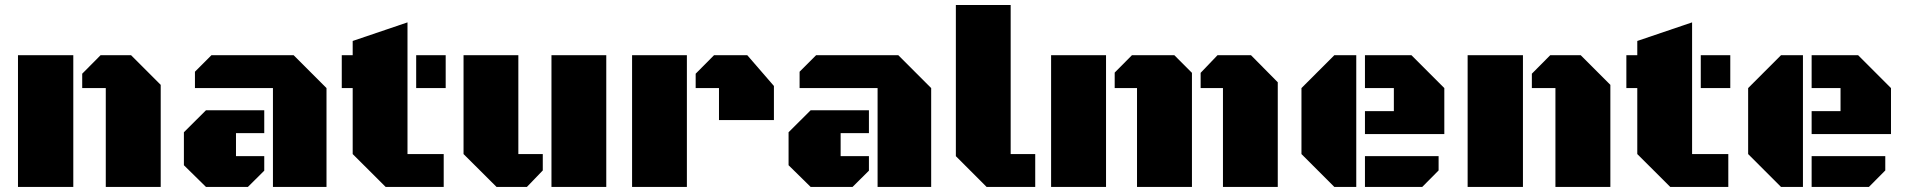

<svg xmlns="http://www.w3.org/2000/svg" viewBox="-20 -736 7507 756"><path d="M50.8 0V-518.6H268.6V0ZM396.5 -389.2H303.7V-445.8L376 -518.6H496.1L612.8 -401.9V0H396.5Z M1054.7 0V-389.2H747.6V-453.6L812.5 -518.6H1136.2L1265.6 -389.2V0ZM1020.5 -301.8V-211.9H909.2V-121.1H1020.5V-64L956.1 0H791L704.1 -85.4V-215.3L791 -301.8Z M1584.5 -129.4H1727.1V0H1498.5L1368.7 -129.4V-389.2H1325.7V-518.6H1368.7V-574.7L1584.5 -647.9ZM1618.7 -389.2V-518.6H1734.9V-389.2Z M2367.2 -518.6V0H2151.4V-518.6ZM2021 -129.4H2117.2V-64.9L2054.7 0H1935.1L1805.2 -129.4V-518.6H2021Z M2811 -389.2H2719.2V-445.8L2791.5 -518.6H2922.4L3027.3 -397.5V-263.2H2811ZM2468.8 0V-518.6H2684.6V0Z M3435.5 0V-389.2H3128.4V-453.6L3193.4 -518.6H3517.1L3646.5 -389.2V0ZM3401.4 -301.8V-211.9H3290V-121.1H3401.4V-64L3336.9 0H3171.9L3085 -85.4V-215.3L3171.9 -301.8Z M4056.2 0H3864.7L3743.7 -121.1V-716.3H3959.5V-129.4H4056.2Z M4118.7 0V-518.6H4335V0ZM4457 -389.2H4369.1V-450.2L4437 -518.6H4604L4673.3 -449.2V0H4457ZM4795.4 -389.2H4707.5V-449.2L4773.9 -518.6H4905.8L5011.2 -412.1V0H4795.4Z M5320.3 0H5233.9L5104.5 -129.4V-389.2L5233.9 -518.6H5320.3ZM5354.5 -208V-298.3H5468.3V-389.2H5354.5V-518.6H5537.6L5667 -389.2V-208ZM5354.5 0V-121.1H5644.5V-64.9L5580.1 0Z M5758.8 0V-518.6H5976.6V0ZM6104.5 -389.2H6011.7V-445.8L6084 -518.6H6204.1L6320.8 -401.9V0H6104.5Z M6642.6 -129.4H6785.2V0H6556.6L6426.8 -129.4V-389.2H6383.8V-518.6H6426.8V-574.7L6642.6 -647.9ZM6676.8 -389.2V-518.6H6793V-389.2Z M7079.1 0H6992.7L6863.3 -129.4V-389.2L6992.7 -518.6H7079.1ZM7113.3 -208V-298.3H7227.1V-389.2H7113.3V-518.6H7296.4L7425.8 -389.2V-208ZM7113.3 0V-121.1H7403.3V-64.9L7338.9 0Z"/></svg>

Font: Black Ops One
Style: Regular
Weight: 400
Designer: James Grieshaber
Foundry: James Grieshaber
Version: Version 1.002